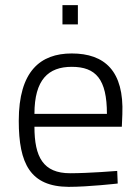

<svg xmlns="http://www.w3.org/2000/svg" viewBox="-20 -718 544 747"><path d="M283 -623V-698H223V-623ZM114 -275C114 -408 168 -458 259 -458C353 -458 396 -410 396 -275H114ZM253 -44C148 -44 114 -107 114 -225H454L456 -273C463 -441 388 -510 259 -510C137 -510 53 -441 53 -248C53 -81 98 8 247 9C325 9 438 -4 438 -4L436 -53C436 -53 326 -44 253 -44Z"/></svg>

Font: RazerF5 Light
Style: Regular
Weight: 300
Foundry: Razer Inc.
Version: Version 2